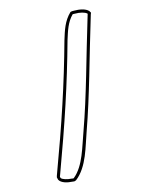

<svg xmlns="http://www.w3.org/2000/svg" viewBox="-146 -747 718 927"><g transform="rotate(-20 212.5 -284.0)"><path d="M-1 57 1 70C9 89 39 99 62 102L72 104L81 102C150 58 180 -38 209 -100C285 -266 340 -423 422 -626L426 -634L421 -644C408 -661 378 -669 352 -671L342 -672L334 -671C294 -639 278 -597 260 -553C185 -352 111 -181 2 49ZM14 59 16 55C125 -176 199 -347 274 -548C292 -591 306 -628 340 -657H342L351 -656C376 -654 399 -646 408 -636L409 -634L408 -632C326 -429 271 -271 195 -106C165 -43 135 48 75 88L72 89L64 87C43 84 20 75 15 66Z"/></g></svg>

Font: Snowfall
Style: BlkOl
Weight: 900
Designer: Jasper
Foundry: Cannot Into Space Fonts
Version: Version 0.9